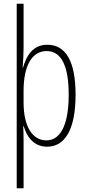

<svg xmlns="http://www.w3.org/2000/svg" viewBox="-20 -780 471 1034"><path d="M387 -270C387 -450 334 -539 235 -539C158 -539 123 -482 104 -416H102C105 -454 107 -494 107 -525V-760H70V234H107V-29C107 -59 106 -85 105 -100H108C123 -46 160 10 234 10C327 10 387 -78 387 -270ZM350 -270C350 -95 299 -24 230 -24C157 -24 107 -95 107 -228V-291C107 -426 152 -505 231 -505C312 -505 350 -422 350 -270Z"/></svg>

Font: Noto Sans Georgian ExtraCondensed ExtraLight
Style: Regular
Weight: 200
Width: 2
Designer: Monotype Design Team, Akaki Razmadze
Foundry: Google LLC
Version: Version 2.005